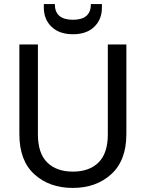

<svg xmlns="http://www.w3.org/2000/svg" viewBox="-20 -915 715 942"><path d="M75 -257V-697H166V-256Q166 -163 211.5 -118Q257 -73 338 -73Q418 -73 463.5 -118Q509 -163 509 -256V-697H600V-257Q600 -128 526 -60.5Q452 7 337 7Q222 7 148.5 -60Q75 -127 75 -257ZM480 -877Q480 -820 442.5 -783.5Q405 -747 338 -747Q271 -747 233 -783.5Q195 -820 195 -878V-895H249Q249 -818 338 -818Q426 -818 426 -895H480Z"/></svg>

Font: SVN-Poppins
Style: Regular
Weight: 400
Designer: Ninad Kale (Devanagari), Jonny Pinhorn (Latin)
Foundry: Indian Type Foundry
Version: Version 3.002 2017